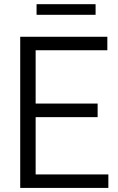

<svg xmlns="http://www.w3.org/2000/svg" viewBox="-20 -920 578 940"><path d="M79 0V-740H505.5V-674H154.5V-413H458V-346.5H154.5V-66H510.5V0ZM159 -847.5V-899.5H448V-847.5Z"/></svg>

Font: Encode Sans Semi Condensed
Style: Regular
Weight: 400
Width: 4
Designer: Multiple Designers
Foundry: Impallari Type
Version: Version 3.000; ttfautohint (v1.8.3) -l 8 -r 50 -G 200 -x 14 